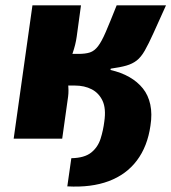

<svg xmlns="http://www.w3.org/2000/svg" viewBox="-20 -517 639 716"><path d="M231 178 246 73Q295 72 320 52Q345 32 355 0.5Q365 -31 369 -64Q376 -112 362.5 -141Q349 -170 322 -184Q295 -198 259 -198L272 -316Q299 -316 315.5 -321.5Q332 -327 345.5 -344.5Q359 -362 374.5 -398Q390 -434 415 -497H599Q571 -435 552.5 -394Q534 -353 520 -328.5Q506 -304 490 -291.5Q474 -279 451.5 -272.5Q429 -266 393 -261L392 -256Q432 -247 462.5 -229.5Q493 -212 513 -187Q533 -162 540.5 -127Q548 -92 541 -48Q530 29 490.5 81.5Q451 134 385.5 158.5Q320 183 231 178ZM31 0 101 -497H282L266 -380Q262 -351 251 -319Q240 -287 223 -260Q230 -236 233.5 -207.5Q237 -179 234 -157L212 0ZM197 -198 213 -316H315L299 -198Z"/></svg>

Font: Exo 2 ExtraBold
Style: Italic
Weight: 800
Italic angle: -8°
Designer: Natanael Gama
Foundry: Natanael Gama
Version: Version 2.010